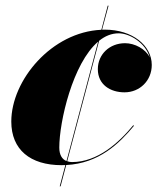

<svg xmlns="http://www.w3.org/2000/svg" viewBox="-20 -575 558 680"><path d="M364.5 -555H361.5L339 -469.5C163.5 -462 20 -291.5 20 -144.5C20 -45 87 10 198.5 10C203 10 207 10 211.5 9.5L191.5 85H194.5L214.5 9.5C331 3.5 402.5 -67 454.5 -129.5L452 -131.5C400.5 -69 325.5 -1 235 -1C229 -1 223 -2 218 -4L331 -430.5C352 -447.5 375 -457 400.5 -457C439 -457 495.5 -423.5 510.5 -371.5C495.5 -402 457 -422 423 -422C368 -422 326.5 -382.5 326.5 -330C326.5 -275 371 -248 421 -248C475 -248 517.5 -289.5 517.5 -345C517.5 -414 448.5 -470 351.5 -470C348 -470 345 -470 341.5 -470ZM190 -52.5C190 -144 237.5 -351 327.5 -427.5L215.5 -4.5C200 -11 190 -26 190 -52.5Z"/></svg>

Font: Bodoni* 48pt Fatface
Style: Italic
Weight: 900
Italic angle: -13°
Version: Version 2.3